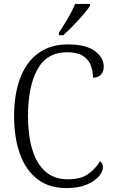

<svg xmlns="http://www.w3.org/2000/svg" viewBox="-20 -951 581 981"><path d="M319 10Q231 10 171.5 -35.5Q112 -81 82 -164Q52 -247 52 -358Q52 -469 83 -551.5Q114 -634 175.5 -679Q237 -724 327 -724Q420 -724 465 -690Q510 -656 510 -611Q510 -584 495 -569Q480 -554 455 -554Q455 -590 443 -619.5Q431 -649 402 -666.5Q373 -684 323 -684Q219 -684 171 -596Q123 -508 123 -358Q123 -261 144.5 -188.5Q166 -116 211 -75.5Q256 -35 326 -35Q394 -35 431.5 -62.5Q469 -90 491 -127Q506 -117 506 -95Q506 -75 485.5 -50.5Q465 -26 423.5 -8Q382 10 319 10ZM281 -784Q303 -817 326.5 -857Q350 -897 364 -931H440V-921Q429 -904 405 -876Q381 -848 353.5 -819.5Q326 -791 303 -771H281Z"/></svg>

Font: Noto Serif Armenian SemiCondensed Light
Style: Regular
Weight: 300
Width: 4
Designer: Monotype Design Team
Foundry: Monotype Imaging Inc.
Version: Version 2.008; ttfautohint (v1.8.4.7-5d5b)